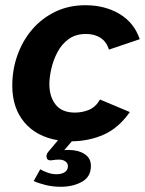

<svg xmlns="http://www.w3.org/2000/svg" viewBox="-20 -529 555 735"><path d="M213 186Q182 186 155.5 179.5Q129 173 109 164L134 119Q145 126 162.5 132Q180 138 196 138Q216 138 228 130Q240 122 240 107Q240 96 230.5 89Q221 82 206 82Q200 82 193.5 82.5Q187 83 182 84Q163 88 159 76Q155 64 165 52L202 8Q119 -6 73 -61Q27 -116 27 -201Q27 -263 47 -318.5Q67 -374 103.5 -416.5Q140 -459 191.5 -484Q243 -509 307 -509Q381 -509 437 -476Q493 -443 515 -379L397 -339Q388 -369 365 -384Q342 -399 309 -399Q270 -399 243 -379.5Q216 -360 200 -329.5Q184 -299 176.5 -266Q169 -233 169 -207Q169 -159 193 -128.5Q217 -98 267 -98Q295 -98 320.5 -108.5Q346 -119 363 -148L477 -100Q434 -39 378 -14Q322 11 255 12L226 46Q230 45 234.5 45Q239 45 242 45Q279 45 303.5 60.5Q328 76 328 106Q328 148 293.5 167Q259 186 213 186Z"/></svg>

Font: Atkinson Hyperlegible Next
Style: Bold Italic
Weight: 700
Italic angle: -12°
Designer: Elliott Scott, Megan Eiswerth, Linus Boman, Theodore Petrosky, Letters from Sweden
Foundry: Applied Design Works, Letters from Sweden
Version: Version 2.001